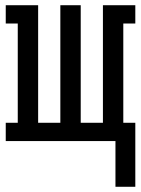

<svg xmlns="http://www.w3.org/2000/svg" viewBox="-20 -540 540 735"><path d="M422 175V0H2V-70H48V-450H2V-520H126V-70H211V-520H289V-70H374V-520H498V-450H452V-70H498V175Z"/></svg>

Font: Iosevka Curly Slab
Style: Regular
Weight: 400
Monospace: yes
Designer: Belleve Invis
Foundry: Belleve Invis
Version: Version 22.1.2; ttfautohint (v1.8.4)